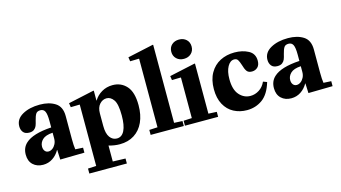

<svg xmlns="http://www.w3.org/2000/svg" viewBox="-104 -1197 3175 1789"><g transform="rotate(-15 1483.5 -303.0)"><path d="M85 -231Q155 -296 335 -307V-369Q335 -435 322 -461.5Q309 -488 278 -488Q247 -488 234.5 -468Q222 -448 212 -407Q205 -376 197.5 -357.5Q190 -339 173 -326Q156 -313 127 -313Q87 -313 68.5 -336Q50 -359 50 -393Q50 -463 118 -501.5Q186 -540 286 -540Q375 -540 434 -502.5Q493 -465 493 -375V-152Q493 -88 499 -52L573 -48V0L339 4L335 -90H333Q307 -44 266 -17Q225 10 174 10Q115 10 77.5 -25Q40 -60 40 -123Q40 -190 85 -231ZM254 -97Q274 -97 292.5 -110.5Q311 -124 323 -147.5Q335 -171 335 -200V-256Q266 -252 236 -223Q206 -194 206 -156Q206 -130 219 -113.5Q232 -97 254 -97Z M803 -536 807 -534V-440H809Q836 -485 883 -512.5Q930 -540 988 -540Q1070 -540 1122.5 -481.5Q1175 -423 1175 -297Q1175 -203 1143.5 -134Q1112 -65 1053 -27.5Q994 10 913 10Q861 10 807 -6V148L929 152V200H567V152L647 148V-442L645 -444L560 -442L554 -482ZM901 -49Q949 -49 974 -99.5Q999 -150 999 -245Q999 -355 970.5 -395.5Q942 -436 903 -436Q864 -436 835.5 -404.5Q807 -373 807 -315V-195Q807 -121 833.5 -85Q860 -49 901 -49Z M1448 -806 1452 -804V-52L1532 -48V0H1212V-48L1292 -52V-712L1290 -714L1205 -712L1199 -752Z M1779 -536 1783 -534V-52L1863 -48V0H1543V-48L1623 -52V-442L1621 -444L1536 -442L1530 -482ZM1598 -697Q1598 -739 1625.5 -764.5Q1653 -790 1696 -790Q1739 -790 1766.5 -764.5Q1794 -739 1794 -697Q1794 -656 1766.5 -630Q1739 -604 1696 -604Q1653 -604 1625.5 -630Q1598 -656 1598 -697Z M2164 -540Q2240 -540 2297.5 -509.5Q2355 -479 2355 -410Q2355 -368 2332.5 -347Q2310 -326 2278 -326Q2243 -326 2228 -347.5Q2213 -369 2202 -409Q2191 -444 2180 -461Q2169 -478 2145 -478Q2106 -478 2080.5 -432Q2055 -386 2055 -311Q2055 -210 2099 -160Q2143 -110 2206 -110Q2251 -110 2290.5 -135.5Q2330 -161 2351 -208H2353L2388 -195Q2355 -84 2290 -37Q2225 10 2141 10Q2071 10 2014 -20Q1957 -50 1924 -110.5Q1891 -171 1891 -258Q1891 -350 1927.5 -413.5Q1964 -477 2025.5 -508.5Q2087 -540 2164 -540Z M2479 -231Q2549 -296 2729 -307V-369Q2729 -435 2716 -461.5Q2703 -488 2672 -488Q2641 -488 2628.5 -468Q2616 -448 2606 -407Q2599 -376 2591.5 -357.5Q2584 -339 2567 -326Q2550 -313 2521 -313Q2481 -313 2462.5 -336Q2444 -359 2444 -393Q2444 -463 2512 -501.5Q2580 -540 2680 -540Q2769 -540 2828 -502.5Q2887 -465 2887 -375V-152Q2887 -88 2893 -52L2967 -48V0L2733 4L2729 -90H2727Q2701 -44 2660 -17Q2619 10 2568 10Q2509 10 2471.5 -25Q2434 -60 2434 -123Q2434 -190 2479 -231ZM2648 -97Q2668 -97 2686.5 -110.5Q2705 -124 2717 -147.5Q2729 -171 2729 -200V-256Q2660 -252 2630 -223Q2600 -194 2600 -156Q2600 -130 2613 -113.5Q2626 -97 2648 -97Z"/></g></svg>

Font: Minipax
Style: Bold
Weight: 700
Designer: Raphaël Ronot, Igor Stepanchenko (Cyrillic)
Foundry: steppetype
Version: Version 1.002